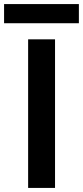

<svg xmlns="http://www.w3.org/2000/svg" viewBox="-64 -922 407 942"><path d="M74 0V-729H206V0ZM-44 -808V-902H323V-808Z"/></svg>

Font: Mona Sans ExtraLight SemiBold
Style: Regular
Weight: 600
Version: Version 2.000